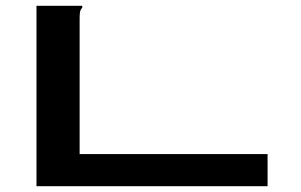

<svg xmlns="http://www.w3.org/2000/svg" viewBox="-20 -643 1040 663"><path d="M106 -623H264V-616Q258 -610 256.5 -603Q255 -596 255 -579V-111H904V0H106Z"/></svg>

Font: Inconsolata UltraExpanded ExtraBold
Style: Regular
Weight: 800
Width: 9
Monospace: yes
Designer: Raph Levien, Cyreal, Brenton Simpson
Foundry: Raph Levien, Cyreal, Google
Version: Version 3.001; ttfautohint (v1.8.2.53-6de2)